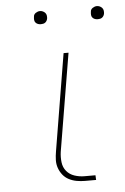

<svg xmlns="http://www.w3.org/2000/svg" viewBox="-51 -735 503 773"><g transform="rotate(-5 200.0 -348.5)"><path d="M306 0H261Q244 0 227.5 -3Q211 -6 196.5 -13.5Q182 -21 172 -33.5Q162 -46 156.5 -61.5Q151 -77 151.5 -94Q152 -111 155 -128L220 -520H240L174 -125Q171 -104 173.5 -83Q176 -62 188.5 -47Q201 -32 220.5 -25.5Q240 -19 261 -19H305ZM369 -644Q363 -644 357.5 -646Q352 -648 348 -652.5Q344 -657 343.5 -663.5Q343 -670 344 -676Q344 -681 346.5 -685Q349 -689 353 -691.5Q357 -694 361 -695.5Q365 -697 370 -697Q376 -697 381.5 -694.5Q387 -692 391 -687.5Q395 -683 396 -676.5Q397 -670 396 -664Q395 -659 392.5 -655Q390 -651 386.5 -648.5Q383 -646 378.5 -645Q374 -644 369 -644ZM139 -644Q133 -644 127.5 -646Q122 -648 118 -652.5Q114 -657 113.5 -663.5Q113 -670 114 -676Q114 -681 116.5 -685Q119 -689 123 -691.5Q127 -694 131 -695.5Q135 -697 140 -697Q146 -697 151.5 -694.5Q157 -692 161 -687.5Q165 -683 166 -676.5Q167 -670 166 -664Q165 -659 162.5 -655Q160 -651 156.5 -648.5Q153 -646 148.5 -645Q144 -644 139 -644Z"/></g></svg>

Font: Iosevka Aile Thin
Style: Italic
Weight: 100
Italic angle: -9°
Designer: Belleve Invis
Foundry: Belleve Invis
Version: Version 31.1.0; ttfautohint (v1.8.4)